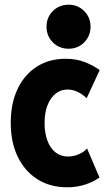

<svg xmlns="http://www.w3.org/2000/svg" viewBox="-20 -794 462 820"><path d="M267.1 5.9Q194.3 5.9 140.1 -28.3Q85.9 -62.5 55.9 -124.3Q25.9 -186 25.9 -269.5Q25.9 -352.1 54.9 -413.6Q84 -475.1 136.7 -509Q189.5 -543 260.3 -543Q306.2 -543 342.3 -528.8Q378.4 -514.6 405.8 -494.6L350.1 -374.5Q331.5 -392.6 310.5 -402.1Q289.6 -411.6 268.1 -411.6Q239.7 -411.6 217.8 -394.3Q195.8 -377 183.1 -345Q170.4 -313 170.4 -269Q170.4 -226.1 182.4 -193.6Q194.3 -161.1 217 -143.3Q239.7 -125.5 270.5 -125.5Q293.9 -125.5 316.7 -135.3Q339.4 -145 351.6 -160.2L404.8 -36.1Q378.9 -17.1 343.3 -5.6Q307.6 5.9 267.1 5.9ZM272.9 -585.9Q232.9 -585.9 205.8 -613Q178.7 -640.1 178.7 -680.2Q178.7 -719.7 205.8 -746.8Q232.9 -773.9 272.9 -773.9Q312.5 -773.9 339.6 -746.8Q366.7 -719.7 366.7 -680.2Q366.7 -640.1 339.6 -613Q312.5 -585.9 272.9 -585.9Z"/></svg>

Font: Reddit Sans Condensed ExtraBold
Style: Regular
Weight: 800
Designer: Stephen Hutchings
Foundry: Reddit
Version: Version 1.014